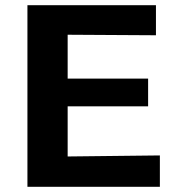

<svg xmlns="http://www.w3.org/2000/svg" viewBox="-20 -715 680 735"><path d="M85 0V-695H577V-580L239 -582V-414H547V-308H239V-116L592 -120V0Z"/></svg>

Font: Coval
Style: Heavy
Weight: 900
Foundry: Context Ltd
Version: Version 001.000